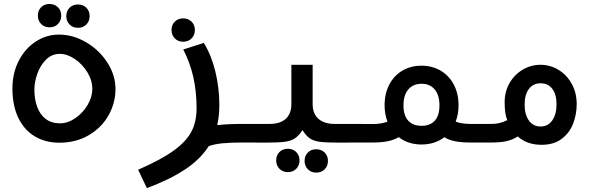

<svg xmlns="http://www.w3.org/2000/svg" viewBox="-20 -717 3040 966"><path d="M42.5 -272Q42.5 -350 74.8 -412Q107 -474 160.8 -508.5Q214.5 -543 276.5 -543Q347 -543 413 -504.5Q479 -466 520 -402.5Q561 -339 561 -269Q561 -199 526.2 -137Q491.5 -75 427 -37Q362.5 1 278.5 1Q208.5 1 155 -31Q101.5 -63 72 -124.5Q42.5 -186 42.5 -272ZM444.5 -269.5Q444.5 -312.5 419.5 -353.5Q394.5 -394.5 356.2 -420.2Q318 -446 281 -446Q240.5 -446 211.5 -417Q182.5 -388 167.8 -346Q153 -304 153 -266.5Q153 -218 167 -179.5Q181 -141 209.8 -118.8Q238.5 -96.5 281.5 -96.5Q321 -96.5 359 -122.5Q397 -148.5 420.8 -189Q444.5 -229.5 444.5 -269.5ZM170.5 -638.5Q170.5 -664 186.8 -680.5Q203 -697 229 -697Q255 -697 271.5 -680.5Q288 -664 288 -638.5Q288 -613 271.5 -596.2Q255 -579.5 229 -579.5Q203.5 -579.5 187 -596.2Q170.5 -613 170.5 -638.5ZM313.5 -636Q313.5 -661.5 329.8 -678Q346 -694.5 372 -694.5Q398 -694.5 414.5 -678Q431 -661.5 431 -636Q431 -610.5 414.5 -593.8Q398 -577 372 -577Q346.5 -577 330 -593.8Q313.5 -610.5 313.5 -636Z M969 -172.5Q969 -256 952.8 -328.5Q936.5 -401 902 -468L1005.5 -501Q1043.5 -439.5 1063.5 -357Q1083.5 -274.5 1083.5 -189.5Q1083.5 -134 1073 -87.5Q1126.5 -93.5 1201.5 -93.5V0Q1140 0 1099 4Q1058 8 1030 18.5Q987.5 85 911.2 135.5Q835 186 719 229.5L675 137Q792 86 855.5 39.5Q919 -7 944 -56.5Q969 -106 969 -172.5ZM843 -566Q843 -591.5 859.2 -608Q875.5 -624.5 901.5 -624.5Q927.5 -624.5 944 -608Q960.5 -591.5 960.5 -566Q960.5 -540.5 944 -523.8Q927.5 -507 901.5 -507Q876 -507 859.5 -523.8Q843 -540.5 843 -566Z M1369.5 90Q1369.5 64.5 1385.8 48Q1402 31.5 1428 31.5Q1454 31.5 1470.5 48Q1487 64.5 1487 90Q1487 115.5 1470.5 132.2Q1454 149 1428 149Q1402.5 149 1386 132.2Q1369.5 115.5 1369.5 90ZM1512.5 92.5Q1512.5 67 1528.8 50.5Q1545 34 1571 34Q1597 34 1613.5 50.5Q1630 67 1630 92.5Q1630 118 1613.5 134.8Q1597 151.5 1571 151.5Q1545.5 151.5 1529 134.8Q1512.5 118 1512.5 92.5ZM1446 -194V-391H1553V-194Q1553 -145.5 1581.8 -119.5Q1610.5 -93.5 1664.5 -93.5H1801.5V0L1683.5 0.5Q1620.5 0.5 1589.5 -3.5Q1558.5 -7.5 1539.2 -20.5Q1520 -33.5 1502 -62.5Q1483 -33.5 1463.2 -20.5Q1443.5 -7.5 1412.2 -3.5Q1381 0.5 1318 0.5L1198.5 0V-93.5H1335.5Q1389.5 -93.5 1417.8 -119.2Q1446 -145 1446 -194Z M1986 -27Q1962 -12.5 1930 -6.2Q1898 0 1855 0H1798.5V-93H1855Q1899 -93 1929.5 -105Q1915 -141.5 1915 -187.5Q1915 -246.5 1938.8 -291.8Q1962.5 -337 2004.8 -361.8Q2047 -386.5 2100.5 -386.5Q2154 -386.5 2196.5 -361.8Q2239 -337 2263 -291.8Q2287 -246.5 2287 -187.5Q2287 -141.5 2272.5 -105Q2303 -93.5 2346.5 -93.5H2402V0H2345.5Q2303 0 2271.2 -6Q2239.5 -12 2215.5 -26.5Q2192 -8.5 2163 0.8Q2134 10 2101 10Q2034 10 1986 -27ZM2191 -187Q2191 -238.5 2167 -267Q2143 -295.5 2101 -295.5Q2058.5 -295.5 2034.2 -267Q2010 -238.5 2010 -187Q2010 -135.5 2034 -109.8Q2058 -84 2101 -84Q2144 -84 2167.5 -109.8Q2191 -135.5 2191 -187Z M2585 -30.5Q2560 -14 2529 -7Q2498 0 2454 0H2397.5V-93.5H2454Q2496 -93.5 2532 -112.5Q2524.5 -131.5 2521.8 -153.5Q2519 -175.5 2519 -203.5Q2519 -256 2543.5 -298.8Q2568 -341.5 2609.5 -366.2Q2651 -391 2699.5 -391Q2748.5 -391 2790.2 -365.5Q2832 -340 2856.8 -294.8Q2881.5 -249.5 2881.5 -193.5Q2881.5 -143 2864 -96.2Q2846.5 -49.5 2806.8 -19Q2767 11.5 2705 11.5Q2631 11.5 2585 -30.5ZM2700 -80.5Q2737 -80.5 2758.5 -111Q2780 -141.5 2780 -192Q2780 -242 2758.8 -270Q2737.5 -298 2700 -298Q2662.5 -298 2641 -269.5Q2619.5 -241 2619.5 -191Q2619.5 -140.5 2641 -110.5Q2662.5 -80.5 2700 -80.5Z"/></svg>

Font: JuliaMono SemiBold
Style: Italic
Weight: 600
Italic angle: -9°
Monospace: yes
Designer: cormullion
Foundry: corm
Version: Version 0.056; ttfautohint (v1.8.4)